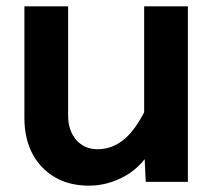

<svg xmlns="http://www.w3.org/2000/svg" viewBox="-20 -574 690 606"><path d="M195 -554V-210Q195 -162 220.5 -132.5Q246 -103 288 -103Q336 -103 374.5 -136.5Q413 -170 448 -246L468 -120Q432 -51 376.5 -19.5Q321 12 261 12Q198 12 152.5 -15Q107 -42 82 -89.5Q57 -137 57 -202V-554ZM573 -554V0H440L435 -107V-554Z"/></svg>

Font: Azeret Mono Thin SemiBold
Style: Regular
Weight: 600
Version: Version 1.002